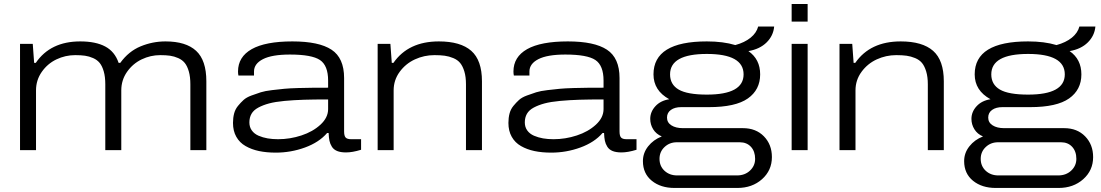

<svg xmlns="http://www.w3.org/2000/svg" viewBox="-20 -743 5447 950"><path d="M79.1 0V-525.9H142.1L148.9 -432.1H157.2Q229.5 -538.1 377 -538.1Q453.6 -538.1 500.7 -512.9Q547.9 -487.8 566.9 -432.1H575.2Q616.7 -489.3 675.8 -513.7Q734.9 -538.1 798.8 -538.1Q899.9 -538.1 950.4 -491.5Q1001 -444.8 1001 -340.8V0H921.9V-326.2Q921.9 -362.8 914.3 -389.4Q906.7 -416 894.3 -431.4Q881.8 -446.8 861.8 -455.6Q841.8 -464.4 821.5 -467.3Q801.3 -470.2 772.9 -470.2Q724.6 -470.2 680.9 -449.2Q637.2 -428.2 608.6 -387.5Q580.1 -346.7 580.1 -295.9V0H501V-326.2Q501 -362.8 493.4 -389.4Q485.8 -416 473.4 -431.4Q460.9 -446.8 440.9 -455.6Q420.9 -464.4 400.6 -467.3Q380.4 -470.2 352.1 -470.2Q303.2 -470.2 259.3 -449.2Q215.3 -428.2 186.8 -387.5Q158.2 -346.7 158.2 -295.9V0Z M1344.7 12.2Q1298.8 12.2 1261.7 4.4Q1224.6 -3.4 1195.1 -20.3Q1165.5 -37.1 1149.2 -66.2Q1132.8 -95.2 1132.8 -134.8Q1132.8 -160.2 1138.4 -181.4Q1144 -202.6 1157.5 -219Q1170.9 -235.4 1185.1 -248.3Q1199.2 -261.2 1224.4 -270.5Q1249.5 -279.8 1270.3 -286.4Q1291 -293 1326.2 -297.1Q1361.3 -301.3 1386.7 -303.7Q1412.1 -306.2 1455.3 -307.4Q1498.5 -308.6 1526.6 -308.8Q1554.7 -309.1 1603.5 -309.1V-344.2Q1603.5 -418.9 1563.2 -446Q1522.9 -473.1 1414.6 -473.1Q1325.7 -473.1 1281.2 -450.4Q1236.8 -427.7 1236.8 -389.2V-369.1H1159.7Q1157.7 -378.9 1157.7 -389.2Q1157.7 -461.4 1225.3 -499.8Q1293 -538.1 1426.8 -538.1Q1558.1 -538.1 1620.4 -497.1Q1682.6 -456.1 1682.6 -356.9V-92.8Q1682.6 -70.8 1690.2 -62.5Q1697.8 -54.2 1717.8 -54.2H1766.6V-2Q1724.1 11.2 1691.9 11.2Q1665.5 11.2 1648.2 4.2Q1630.9 -2.9 1622.1 -17.1Q1613.3 -31.2 1610.1 -46.6Q1606.9 -62 1606 -85H1598.6Q1558.6 -38.6 1489 -13.2Q1419.4 12.2 1344.7 12.2ZM1356 -54.2Q1415 -54.2 1471.4 -72.8Q1527.8 -91.3 1565.7 -126.2Q1603.5 -161.1 1603.5 -203.1V-251Q1533.7 -251 1484.4 -249.5Q1435.1 -248 1388.2 -243.7Q1341.3 -239.3 1311.3 -231.2Q1281.2 -223.1 1258.1 -210.7Q1234.9 -198.2 1224.4 -179.9Q1213.9 -161.6 1213.9 -137.2Q1213.9 -114.3 1226.1 -97.4Q1238.3 -80.6 1259.3 -71.5Q1280.3 -62.5 1304.2 -58.3Q1328.1 -54.2 1356 -54.2Z M1848.6 0V-525.9H1911.6L1918.5 -432.1H1926.8Q2000.5 -538.1 2151.4 -538.1Q2258.8 -538.1 2311.8 -491.5Q2364.7 -444.8 2364.7 -340.8V0H2285.6V-326.2Q2285.6 -362.8 2277.6 -389.4Q2269.5 -416 2256.8 -431.4Q2244.1 -446.8 2222.9 -455.6Q2201.7 -464.4 2180.4 -467.3Q2159.2 -470.2 2129.4 -470.2Q2078.6 -470.2 2033 -449.2Q1987.3 -428.2 1957.5 -387.5Q1927.7 -346.7 1927.7 -295.9V0Z M2707.5 12.2Q2661.6 12.2 2624.5 4.4Q2587.4 -3.4 2557.9 -20.3Q2528.3 -37.1 2512 -66.2Q2495.6 -95.2 2495.6 -134.8Q2495.6 -160.2 2501.2 -181.4Q2506.8 -202.6 2520.3 -219Q2533.7 -235.4 2547.9 -248.3Q2562 -261.2 2587.2 -270.5Q2612.3 -279.8 2633.1 -286.4Q2653.8 -293 2689 -297.1Q2724.1 -301.3 2749.5 -303.7Q2774.9 -306.2 2818.1 -307.4Q2861.3 -308.6 2889.4 -308.8Q2917.5 -309.1 2966.3 -309.1V-344.2Q2966.3 -418.9 2926 -446Q2885.7 -473.1 2777.3 -473.1Q2688.5 -473.1 2644 -450.4Q2599.6 -427.7 2599.6 -389.2V-369.1H2522.5Q2520.5 -378.9 2520.5 -389.2Q2520.5 -461.4 2588.1 -499.8Q2655.8 -538.1 2789.6 -538.1Q2920.9 -538.1 2983.2 -497.1Q3045.4 -456.1 3045.4 -356.9V-92.8Q3045.4 -70.8 3053 -62.5Q3060.5 -54.2 3080.6 -54.2H3129.4V-2Q3086.9 11.2 3054.7 11.2Q3028.3 11.2 3011 4.2Q2993.7 -2.9 2984.9 -17.1Q2976.1 -31.2 2972.9 -46.6Q2969.7 -62 2968.8 -85H2961.4Q2921.4 -38.6 2851.8 -13.2Q2782.2 12.2 2707.5 12.2ZM2718.8 -54.2Q2777.8 -54.2 2834.2 -72.8Q2890.6 -91.3 2928.5 -126.2Q2966.3 -161.1 2966.3 -203.1V-251Q2896.5 -251 2847.2 -249.5Q2797.9 -248 2751 -243.7Q2704.1 -239.3 2674.1 -231.2Q2644 -223.1 2620.8 -210.7Q2597.7 -198.2 2587.2 -179.9Q2576.7 -161.6 2576.7 -137.2Q2576.7 -114.3 2588.9 -97.4Q2601.1 -80.6 2622.1 -71.5Q2643.1 -62.5 2667 -58.3Q2690.9 -54.2 2718.8 -54.2Z M3317.4 187Q3249 187 3205.1 151.4Q3161.1 115.7 3161.1 54.2Q3161.1 13.7 3187 -19Q3212.9 -51.8 3254.4 -67.9Q3226.6 -79.6 3211.9 -103.3Q3197.3 -127 3197.3 -154.8Q3197.3 -189.5 3222.7 -217.3Q3248 -245.1 3291.5 -252Q3213.4 -294.9 3213.4 -375Q3213.4 -538.1 3477.5 -538.1Q3558.6 -538.1 3618.2 -520Q3664.6 -532.7 3693.8 -556.4Q3723.1 -580.1 3731.4 -611.8H3810.5Q3806.6 -566.4 3773.2 -533.2Q3739.7 -500 3683.1 -490.2Q3741.2 -449.7 3741.2 -375Q3741.2 -298.8 3680.4 -255.9Q3619.6 -212.9 3487.3 -212.9H3350.1Q3318.8 -212.9 3299.6 -199.2Q3280.3 -185.5 3280.3 -161.1Q3280.3 -136.7 3302 -122.8Q3323.7 -108.9 3359.4 -108.9H3656.2Q3720.2 -108.9 3759.8 -68.4Q3799.3 -27.8 3799.3 34.2Q3799.3 100.1 3750.5 143.6Q3701.7 187 3628.4 187ZM3477.5 -274.9Q3659.2 -274.9 3659.2 -375Q3659.2 -476.1 3477.5 -476.1Q3295.4 -476.1 3295.4 -375Q3295.4 -324.7 3338.1 -299.8Q3380.9 -274.9 3477.5 -274.9ZM3330.6 125H3626.5Q3665.5 125 3690.9 101.1Q3716.3 77.1 3716.3 43Q3716.3 5.9 3695.6 -16.6Q3674.8 -39.1 3640.1 -39.1H3329.1Q3293 -39.1 3268.1 -15.6Q3243.2 7.8 3243.2 43Q3243.2 79.1 3268.1 102.1Q3293 125 3330.6 125Z M3897 -636.2V-723.1H3976.1V-636.2ZM3897 0V-525.9H3976.1V0Z M4133.8 0V-525.9H4196.8L4203.6 -432.1H4211.9Q4285.6 -538.1 4436.5 -538.1Q4543.9 -538.1 4596.9 -491.5Q4649.9 -444.8 4649.9 -340.8V0H4570.8V-326.2Q4570.8 -362.8 4562.7 -389.4Q4554.7 -416 4542 -431.4Q4529.3 -446.8 4508.1 -455.6Q4486.8 -464.4 4465.6 -467.3Q4444.3 -470.2 4414.6 -470.2Q4363.8 -470.2 4318.1 -449.2Q4272.5 -428.2 4242.7 -387.5Q4212.9 -346.7 4212.9 -295.9V0Z M4906.7 187Q4838.4 187 4794.4 151.4Q4750.5 115.7 4750.5 54.2Q4750.5 13.7 4776.4 -19Q4802.2 -51.8 4843.8 -67.9Q4815.9 -79.6 4801.3 -103.3Q4786.6 -127 4786.6 -154.8Q4786.6 -189.5 4812 -217.3Q4837.4 -245.1 4880.9 -252Q4802.7 -294.9 4802.7 -375Q4802.7 -538.1 5066.9 -538.1Q5147.9 -538.1 5207.5 -520Q5253.9 -532.7 5283.2 -556.4Q5312.5 -580.1 5320.8 -611.8H5399.9Q5396 -566.4 5362.5 -533.2Q5329.1 -500 5272.5 -490.2Q5330.6 -449.7 5330.6 -375Q5330.6 -298.8 5269.8 -255.9Q5209 -212.9 5076.7 -212.9H4939.5Q4908.2 -212.9 4888.9 -199.2Q4869.6 -185.5 4869.6 -161.1Q4869.6 -136.7 4891.4 -122.8Q4913.1 -108.9 4948.7 -108.9H5245.6Q5309.6 -108.9 5349.1 -68.4Q5388.7 -27.8 5388.7 34.2Q5388.7 100.1 5339.8 143.6Q5291 187 5217.8 187ZM5066.9 -274.9Q5248.5 -274.9 5248.5 -375Q5248.5 -476.1 5066.9 -476.1Q4884.8 -476.1 4884.8 -375Q4884.8 -324.7 4927.5 -299.8Q4970.2 -274.9 5066.9 -274.9ZM4919.9 125H5215.8Q5254.9 125 5280.3 101.1Q5305.7 77.1 5305.7 43Q5305.7 5.9 5284.9 -16.6Q5264.2 -39.1 5229.5 -39.1H4918.5Q4882.3 -39.1 4857.4 -15.6Q4832.5 7.8 4832.5 43Q4832.5 79.1 4857.4 102.1Q4882.3 125 4919.9 125Z"/></svg>

Font: Archivo Expanded Light
Style: Regular
Weight: 300
Width: 7
Designer: Hector Gatti
Foundry: Omnibus-Type
Version: Version 2.001